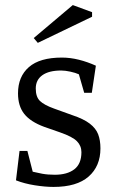

<svg xmlns="http://www.w3.org/2000/svg" viewBox="-20 -727 460 757"><path d="M191 10Q158 10 117 3.5Q76 -3 43 -16L57 -132H88L109 -50Q125 -46 146.5 -42Q168 -38 196 -38Q245 -38 273 -59.5Q301 -81 301 -127Q301 -152 283.5 -170Q266 -188 217 -205L154 -227Q100 -247 75.5 -278Q51 -309 51 -359Q51 -425 94 -462.5Q137 -500 224 -500Q257 -500 291 -491.5Q325 -483 358 -468L342 -361H312L291 -434Q278 -440 257.5 -444.5Q237 -449 221 -449Q173 -449 147 -430.5Q121 -412 121 -378Q121 -345 137.5 -329Q154 -313 193 -299L265 -273Q310 -258 334 -239.5Q358 -221 367 -197.5Q376 -174 376 -142Q376 -72 329.5 -31Q283 10 191 10ZM129 -558 113 -577 267 -707 343 -679V-661Z"/></svg>

Font: Manuale
Style: Regular
Weight: 400
Designer: Eduardo Tunni / Pablo Cosgaya
Foundry: Eduardo Tunni / Pablo Cosgaya
Version: Version 1.002